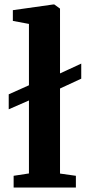

<svg xmlns="http://www.w3.org/2000/svg" viewBox="-20 -839 402 859"><path d="M343.5 -554.5V-487L248.5 -443V-62.5L319.5 -52.5V0H41V-52.5L109.5 -63V-389.5L19 -350V-417L109.5 -457.5V-732L37.5 -745.5V-793.5L218 -819H223L248.5 -800.5V-510.5Z"/></svg>

Font: Merriweather Text
Style: Bold
Weight: 700
Designer: Eben Sorkin
Foundry: Eben Sorkin
Version: Version 2.100